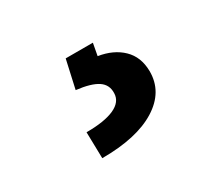

<svg xmlns="http://www.w3.org/2000/svg" viewBox="-63 -100 467 427"><g transform="rotate(-30 171.0 113.5)"><path d="M120.6 69.3 136.7 -2.9H206.5L200.7 28.3Q238.3 34.2 261 56.2Q283.7 78.1 284.2 114.7Q284.7 168 234.9 199Q185.1 230 96.2 230L94.7 162.6Q140.6 162.6 165.8 151.4Q190.9 140.1 191.4 118.2Q192.4 96.7 175.3 85.2Q158.2 73.7 120.6 69.3Z"/></g></svg>

Font: Inter Tight Stencil
Style: Bold
Weight: 700
Designer: Rasmus Andersson
Foundry: rsms
Version: Version 3.004;Glyphs 3.1.2 (3151)